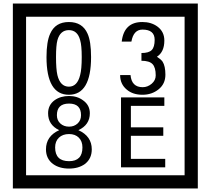

<svg xmlns="http://www.w3.org/2000/svg" viewBox="-20 -980 1195 1090"><path d="M1103 90H53V-960H1103ZM1028 15V-885H128V15ZM497 -656Q497 -442 371 -442Q244 -442 244 -656Q244 -744 265 -789Q294 -855 371 -855Q448 -855 477 -789Q497 -745 497 -656ZM444 -656Q444 -723 435 -752Q420 -809 371 -809Q322 -809 306 -752Q298 -723 298 -656Q298 -587 306 -553Q322 -488 371 -488Q419 -488 435 -554Q444 -587 444 -656ZM919 -556Q919 -504 880.5 -473Q842 -442 789 -442Q734 -442 700 -471Q662 -502 662 -554H721Q727 -485 790 -485Q818 -485 841 -504.5Q864 -524 864 -552Q864 -597 846 -616Q828 -635 783 -635V-679Q825 -679 841.5 -696Q858 -713 858 -754Q858 -812 789 -812Q738 -812 726 -744H671Q684 -855 788 -855Q839 -855 874 -829Q913 -800 913 -750Q913 -685 871 -658Q895 -642 903 -630Q919 -605 919 -556ZM501 -132Q501 -79 462 -49Q426 -23 372 -23Q317 -23 281 -49Q241 -79 241 -132Q241 -207 316 -241Q253 -271 253 -337Q253 -384 290 -411Q324 -435 372 -435Q419 -435 452 -410Q490 -383 490 -337Q490 -271 425 -241Q501 -207 501 -132ZM440 -326Q440 -392 372 -392Q303 -392 303 -326Q303 -297 322.5 -279Q342 -261 372 -261Q401 -261 420.5 -279Q440 -297 440 -326ZM448 -143Q448 -178 427.5 -198.5Q407 -219 372 -219Q336 -219 314.5 -198.5Q293 -178 293 -143Q293 -65 372 -65Q448 -65 448 -143ZM918 -30H667V-427H913V-379H723V-257H907V-209H723V-78H918Z"/></svg>

Font: Unicode BMP Fallback SIL
Style: Regular
Weight: 400
Foundry: NRSI, SIL International
Version: Version 5.1 Based on Unicode 5.1